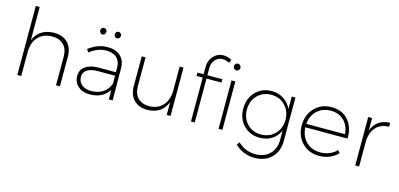

<svg xmlns="http://www.w3.org/2000/svg" viewBox="-79 -1276 4147 1995"><g transform="rotate(15 1994.5 -278.0)"><path d="M365.2 -522Q460 -522 513.4 -467.8Q566.9 -413.6 566.9 -317.9V0H524.9V-310.1Q524.9 -390.1 480 -435.1Q435.1 -480 355 -480Q258.8 -478 204.8 -417.7Q150.9 -357.4 150.9 -254.9V0H108.9V-742.2H150.9V-384.8Q177.2 -450.7 231.9 -485.6Q286.6 -520.5 365.2 -522Z M854 -634.8Q840.3 -634.8 830.6 -645.3Q820.8 -655.8 820.8 -669.9Q820.8 -684.6 830.6 -694.8Q840.3 -705.1 854 -705.1Q868.2 -705.1 877.9 -695.1Q887.7 -685.1 887.7 -669.9Q887.7 -655.3 877.9 -645Q868.2 -634.8 854 -634.8ZM1010.7 -634.8Q996.6 -634.8 986.8 -645Q977.1 -655.3 977.1 -669.9Q977.1 -685.1 986.8 -695.1Q996.6 -705.1 1010.7 -705.1Q1024.4 -705.1 1034.2 -694.8Q1043.9 -684.6 1043.9 -669.9Q1043.9 -655.8 1034.2 -645.3Q1024.4 -634.8 1010.7 -634.8ZM1133.8 0H1092.8L1091.8 -103Q1028.3 1 883.8 1Q807.1 1 759.5 -42.2Q711.9 -85.4 711.9 -151.9Q711.9 -216.8 763.7 -254.4Q815.4 -292 905.8 -292H1090.8V-342.8Q1089.8 -410.2 1050.5 -447Q1011.2 -483.9 934.6 -483.9Q849.1 -483.9 759.8 -416L739.7 -448.2Q790 -484.9 837.4 -503.4Q884.8 -522 940.9 -522Q1031.7 -522 1081.3 -475.1Q1130.9 -428.2 1131.8 -346.2ZM889.6 -37.1Q964.4 -37.1 1016.4 -70.1Q1068.4 -103 1091.8 -169.9V-254.9H909.7Q833 -254.9 792.5 -228.8Q752 -202.6 752 -152.8Q752 -100.6 789.3 -68.8Q826.7 -37.1 889.6 -37.1Z M1715.8 -521H1756.8V0H1715.8V-139.2Q1690.9 -71.8 1637.5 -35.6Q1584 0.5 1506.8 1Q1412.6 1 1360.1 -53Q1307.6 -106.9 1307.6 -203.1V-521H1348.6V-210.9Q1348.6 -130.9 1392.8 -85.9Q1437 -41 1515.6 -41Q1609.9 -43 1662.8 -103.3Q1715.8 -163.6 1715.8 -266.1Z M1976.6 -583Q1976.6 -657.2 2021.7 -704.8Q2066.9 -752.4 2130.4 -751Q2175.8 -749.5 2215.3 -727.1L2202.1 -690.9Q2163.1 -710.9 2131.3 -710.9Q2082.5 -710.9 2049.8 -676.3Q2017.1 -641.6 2017.1 -586.9V-507.8H2178.2V-472.2H2017.1V0H1976.6V-472.2H1910.2V-507.8H1976.6ZM2329.1 -670.9Q2329.1 -655.3 2318.8 -644.5Q2308.6 -633.8 2294.4 -633.8Q2279.8 -633.8 2269.5 -644.5Q2259.3 -655.3 2259.3 -670.9Q2259.3 -686 2269.8 -696.5Q2280.3 -707 2294.4 -707Q2308.6 -707 2318.8 -696.5Q2329.1 -686 2329.1 -670.9ZM2273.4 0V-521H2314.5V0Z M2920.9 -521H2960.9V-57.1Q2960.9 58.1 2892.3 126.5Q2823.7 194.8 2709 194.8Q2591.8 194.8 2498 109.9L2520 79.1Q2603.5 155.8 2708 155.8Q2805.2 155.8 2863 98.4Q2920.9 41 2920.9 -56.2V-154.8Q2893.6 -91.8 2837.6 -56.4Q2781.7 -21 2708 -21Q2603 -21 2534.9 -91.6Q2466.8 -162.1 2466.8 -271Q2466.8 -380.4 2534.7 -451.2Q2602.5 -522 2707 -522Q2781.2 -522 2836.9 -486.1Q2892.6 -450.2 2920.9 -387.2ZM2920.9 -270Q2920.9 -362.8 2862.1 -423.3Q2803.2 -483.9 2712.9 -483.9Q2623 -483.9 2564.5 -423.6Q2505.9 -363.3 2505.9 -270Q2505.9 -177.2 2564.2 -117.2Q2622.6 -57.1 2712.9 -57.1Q2803.2 -57.1 2862.1 -117.4Q2920.9 -177.7 2920.9 -270Z M3352.5 -522Q3465.8 -522 3531.5 -446.5Q3597.2 -371.1 3594.7 -249H3139.6Q3144 -154.3 3203.9 -95.7Q3263.7 -37.1 3355 -37.1Q3408.2 -37.1 3453.6 -55.7Q3499 -74.2 3530.8 -108.9L3554.7 -82Q3518.1 -42.5 3466.1 -20.8Q3414.1 1 3352.5 1Q3242.2 1 3170.4 -72.3Q3098.6 -145.5 3098.6 -259.8Q3098.6 -374 3170.4 -448Q3242.2 -522 3352.5 -522ZM3140.6 -286.1H3556.6Q3550.8 -375.5 3495.8 -429.7Q3440.9 -483.9 3352.5 -483.9Q3264.6 -483.9 3206.3 -429.4Q3147.9 -375 3140.6 -286.1Z M3785.6 -390.1Q3810.5 -453.1 3860.1 -486.8Q3909.7 -520.5 3979.5 -522V-479Q3894 -479 3843.3 -426.5Q3792.5 -374 3785.6 -282.2V0H3743.7V-521H3785.6Z"/></g></svg>

Font: Montserrat-Arabic ExtraLight
Style: Regular
Weight: 275
Designer: Mohamed Gaber
Foundry: Kief Type Foundry
Version: Version 5.008;PS 005.008;hotconv 1.0.88;makeotf.lib2.5.64775